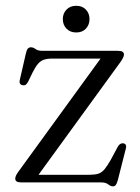

<svg xmlns="http://www.w3.org/2000/svg" viewBox="-20 -646 496 680"><path d="M407.5 -427.5 107 -14 90.5 -27H296.5Q316 -27 328 -30.8Q340 -34.5 349.8 -46Q359.5 -57.5 372 -79.5L397 -126Q401.5 -133.5 406 -136.2Q410.5 -139 415.5 -138.5Q422.5 -138 425.2 -133.2Q428 -128.5 426 -121L397 -7Q393.5 5 389.8 9.5Q386 14 380 14Q372 14 363.2 7Q354.5 0 337.5 0H55.5Q43.5 0 38.8 -3.5Q34 -7 34 -13Q34 -18 36.5 -23.8Q39 -29.5 45.5 -38.5L343 -448L353.5 -438.5H165Q146.5 -438.5 134.8 -434.2Q123 -430 114 -419.2Q105 -408.5 95.5 -389.5L79.5 -356.5Q75.5 -349 71.2 -346Q67 -343 61 -344Q54.5 -344.5 51.2 -349.5Q48 -354.5 50 -362.5L71.5 -456Q74.5 -469.5 78.8 -474Q83 -478.5 89.5 -478.5Q98 -478.5 106 -472.2Q114 -466 130.5 -466H397Q409.5 -466 414.2 -462.5Q419 -459 419 -453Q419 -448 416.2 -442.2Q413.5 -436.5 407.5 -427.5ZM250 -531Q228.5 -531 215.5 -544.5Q202.5 -558 202.5 -578.5Q202.5 -598.5 215.5 -612Q228.5 -625.5 250 -625.5Q271.5 -625.5 284.2 -612Q297 -598.5 297 -578.5Q297 -558 284.2 -544.5Q271.5 -531 250 -531Z"/></svg>

Font: Fraunces Light
Style: Regular
Weight: 300
Version: Version 1.000;[b76b70a41]